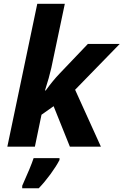

<svg xmlns="http://www.w3.org/2000/svg" viewBox="-20 -780 657 1021"><path d="M178.2 -759.8H324.7L252.9 -418.9Q242.2 -370.6 219.2 -298.8H223.1Q261.7 -352.1 295.9 -387.7L447.3 -546.4H616.7L379.4 -302.7L516.6 0H351.6L265.1 -215.3L200.7 -169.9L165.5 0H19ZM158.7 61H296.4V70.8Q279.3 104 248.8 145.8Q218.3 187.5 186 221.2H98.1V208Q143.6 106.9 158.7 61Z"/></svg>

Font: Viking Open Sans
Style: Bold Italic
Weight: 700
Italic angle: -12°
Foundry: Ascender Corporation
Version: Version 2.000